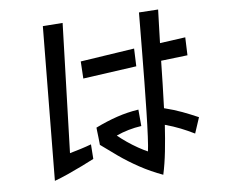

<svg xmlns="http://www.w3.org/2000/svg" viewBox="-54 -812 1108 913"><g transform="rotate(-5 500.0 -355.5)"><path d="M857 -145Q825 -161 791 -174.5Q757 -188 717 -199Q713 -133 706.5 -73Q700 -13 689 37Q631 16 578 -13Q525 -42 480.5 -73.5Q436 -105 401 -131Q401 -131 400 -142.5Q399 -154 397 -170Q395 -186 393.5 -199Q392 -212 392 -214Q445 -240 495 -257Q545 -274 598 -282L605 -203Q542 -194 485 -168Q504 -152 529.5 -134.5Q555 -117 581 -102.5Q607 -88 626 -80Q629 -100 631.5 -150.5Q634 -201 635.5 -268.5Q637 -336 638 -409.5Q639 -483 639.5 -551Q640 -619 640.5 -670Q641 -721 641 -742L733 -748Q732 -711 730.5 -670.5Q729 -630 728 -588L850 -605L853 -519L726 -504Q725 -448 723.5 -391Q722 -334 720 -278Q768 -266 805.5 -252Q843 -238 882 -221ZM364 -67Q339 -54 305.5 -37.5Q272 -21 237.5 -5.5Q203 10 173 21L180 -717L275 -724L256 -104Q278 -110 308 -119.5Q338 -129 359 -137ZM345 -534 603 -573 606 -488 350 -452Z"/></g></svg>

Font: Stick
Style: Regular
Weight: 400
Designer: Fontworks Inc.
Foundry: Fontworks Inc.
Version: Version 1.100